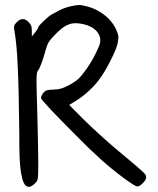

<svg xmlns="http://www.w3.org/2000/svg" viewBox="-20 -735 622 757"><path d="M55.7 -237.8Q54.2 -384.3 49.8 -475.1Q45.9 -565.9 36.1 -617.7Q35.2 -622.6 35.2 -626.5Q35.2 -630.9 36.1 -633.8Q38.1 -639.6 45.9 -647.5Q58.1 -659.7 69.8 -659.7Q81.1 -660.2 92.8 -647.9Q100.1 -640.6 103 -633.3Q105.5 -625.5 105.5 -613.3Q105.5 -613.3 105.5 -591.3Q109.9 -596.7 118.2 -606.9Q123.5 -613.3 127 -619.1Q130.9 -625 130.9 -627.4Q131.3 -632.3 152.3 -652.3Q173.8 -672.9 185.1 -678.7Q189 -681.2 196.8 -685.1Q204.1 -689 210.4 -692.4Q231.9 -704.1 259.8 -710.4Q279.8 -715.3 293 -715.3Q298.8 -715.3 303.2 -714.4Q349.1 -706.1 383.8 -681.6Q418.5 -657.7 436 -622.6Q444.8 -603.5 446.3 -594.7Q447.8 -585.9 444.3 -566.9Q439.9 -543.9 417 -498.5Q394.5 -453.1 372.1 -422.9Q354 -397.9 329.1 -375.5Q304.7 -353 279.3 -337.4Q279.3 -337.4 252.9 -321.3Q271.5 -302.2 308.6 -265.1Q331.5 -242.2 371.1 -206.1Q410.6 -169.9 443.4 -142.6Q469.2 -121.1 487.3 -106Q505.9 -90.3 518.6 -79.6Q547.4 -54.7 551.8 -48.8Q556.2 -43 556.2 -36.1Q556.2 -25.9 543.5 -13.2Q531.2 0 521 0Q512.7 0 466.3 -34.2Q420.4 -68.4 379.4 -105Q358.9 -123.5 328.1 -152.8Q297.9 -182.6 266.1 -214.8Q218.3 -262.7 179.7 -303.2Q141.6 -344.2 141.6 -348.1Q141.6 -352.1 144 -357.9Q147 -364.3 150.9 -369.1Q157.2 -376.5 164.6 -378.9Q172.4 -381.3 190.9 -381.8Q208 -382.3 220.7 -385.7Q233.9 -389.6 251.5 -398.9Q276.9 -412.6 288.6 -423.8Q300.8 -434.6 321.3 -463.4Q335 -482.9 346.2 -502.9Q357.4 -522.9 369.1 -549.8Q375.5 -564 375.5 -576.2Q375.5 -594.7 362.3 -610.4Q340.8 -636.2 292 -642.6Q285.2 -643.6 278.8 -643.6Q260.7 -643.6 245.1 -636.2Q224.6 -627 197.8 -599.1Q179.7 -581.1 172.4 -569.3Q165.5 -557.6 159.7 -537.1Q151.4 -505.4 143.1 -484.4Q135.3 -462.9 128.9 -455.6Q124.5 -451.2 124 -421.9Q124 -418 124 -412.6Q124 -381.3 126.5 -309.6Q127.9 -252.9 129.4 -190.4Q130.9 -128.4 130.9 -98.1Q130.9 -44.9 129.4 -33.2Q127.9 -21.5 118.7 -12.7Q105 1 95.2 1.5Q94.7 1.5 94.2 1.5Q93.8 1.5 93.3 1.5Q85 1.5 78.6 -6.3Q71.8 -15.1 67.4 -32.2Q63 -49.8 60.5 -71.8Q56.2 -112.8 56.2 -160.6Q56.2 -176.3 56.2 -190.4Q56.2 -217.8 55.7 -237.8Z"/></svg>

Font: Casuwalt
Style: Regular
Weight: 400
Designer: Walter E Stewart
Version: 0.1